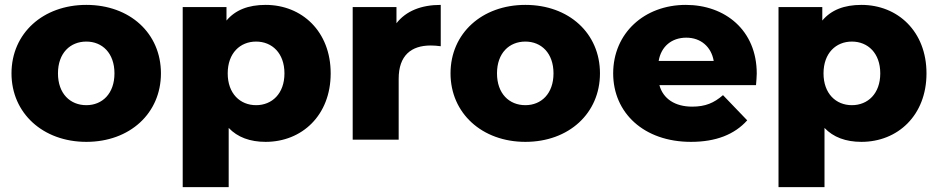

<svg xmlns="http://www.w3.org/2000/svg" viewBox="-20 -571 3836 785"><path d="M333 9C511 9 638 -108 638 -271C638 -435 511 -551 333 -551C156 -551 27 -435 27 -271C27 -108 156 9 333 9ZM333 -141C267 -141 217 -188 217 -271C217 -354 267 -401 333 -401C398 -401 448 -354 448 -271C448 -188 398 -141 333 -141Z M1027 -141C962 -141 911 -188 911 -271C911 -354 962 -401 1027 -401C1092 -401 1143 -354 1143 -271C1143 -188 1092 -141 1027 -141ZM915 -48C951 -10 1002 9 1066 9C1214 9 1332 -99 1332 -271C1332 -443 1214 -551 1066 -551C995 -551 942 -530 906 -487V-542H727V194H915Z M1610 -249C1610 -345 1662 -385 1741 -385C1754 -385 1766 -384 1782 -382V-551C1702 -551 1640 -526 1601 -476V-542H1422V0H1610Z M2128 9C2306 9 2433 -108 2433 -271C2433 -435 2306 -551 2128 -551C1951 -551 1822 -435 1822 -271C1822 -108 1951 9 2128 9ZM2128 -141C2062 -141 2012 -188 2012 -271C2012 -354 2062 -401 2128 -401C2193 -401 2243 -354 2243 -271C2243 -188 2193 -141 2128 -141Z M2673 -322C2683 -381 2726 -417 2786 -417C2845 -417 2888 -380 2898 -322ZM2805 9C2907 9 2983 -21 3035 -79L2936 -182C2899 -150 2864 -135 2810 -135C2740 -135 2691 -167 2676 -223H3071C3072 -238 3074 -256 3074 -270C3074 -448 2944 -551 2784 -551C2614 -551 2487 -435 2487 -271C2487 -110 2612 9 2805 9Z M3463 -141C3398 -141 3347 -188 3347 -271C3347 -354 3398 -401 3463 -401C3528 -401 3579 -354 3579 -271C3579 -188 3528 -141 3463 -141ZM3351 -48C3387 -10 3438 9 3502 9C3650 9 3768 -99 3768 -271C3768 -443 3650 -551 3502 -551C3431 -551 3378 -530 3342 -487V-542H3163V194H3351Z"/></svg>

Font: Montserrat-Alt1 ExtBd
Style: Regular
Weight: 800
Designer: Differentunic
Foundry: Differentunic
Version: Version 7.222